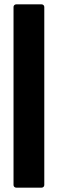

<svg xmlns="http://www.w3.org/2000/svg" viewBox="-20 -780 265 880"><path d="M42 68V-748Q42 -753 45.5 -756.5Q49 -760 54 -760H171Q176 -760 179.5 -756.5Q183 -753 183 -748V68Q183 73 179.5 76.5Q176 80 171 80H54Q49 80 45.5 76.5Q42 73 42 68Z"/></svg>

Font: Barlow Condensed
Style: Bold
Weight: 700
Width: 3
Designer: Jeremy Tribby
Foundry: Tribby Type
Version: Version 1.500